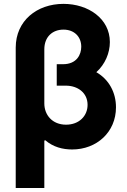

<svg xmlns="http://www.w3.org/2000/svg" viewBox="-20 -757 649 982"><path d="M304.7 -737.2C168.7 -737.2 60.7 -650.9 60.4 -513.8V204.5H206.7V-37.6L211.3 -39.8C252.1 -5 300.1 7.5 349.1 7.5C474.4 7.5 573.2 -81 573.2 -208.1C573.2 -283 538.4 -349.8 472.7 -387.8C517.8 -428.3 541.9 -486.2 541.9 -541.9C541.9 -661.9 431.1 -737.2 304.7 -737.2ZM270.2 -420.5V-318.9H316.8C377.8 -318.9 427.9 -282.3 427.9 -220.9C427.9 -164.1 384.9 -119.3 317.8 -119.3C247.9 -119.3 206.7 -168.7 206.7 -228V-504.6C206.7 -568.9 248.6 -605.5 304.7 -605.5C360.1 -605.5 395.6 -568.9 395.6 -518.1C395.6 -478.3 372.9 -428.6 302.2 -428.6H270.2Z"/></svg>

Font: Karasuma Gothic
Style: Bold
Weight: 700
Designer: Rasmus Andersson / Ryoko Nishizuka
Foundry: Genbu
Version: Version 1.00